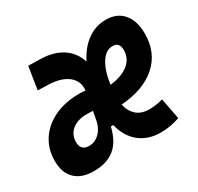

<svg xmlns="http://www.w3.org/2000/svg" viewBox="-139 -670 849 823"><g transform="rotate(-30 285.5 -258.5)"><path d="M443.4 -101.1Q477.5 -101.1 512.2 -110.8L532.2 -6.8Q485.4 9.8 439 9.8Q375 9.8 333 -24.2Q291 -58.1 275.9 -120.1H264.2Q248 -51.8 208.7 -21Q169.4 9.8 106.9 9.8Q46.4 9.8 14.2 -21.7Q-18.1 -53.2 -18.1 -111.3Q-18.1 -170.9 11.5 -215.3Q41 -259.8 94 -284.7Q147 -309.6 216.8 -309.6Q231.9 -309.6 247.1 -307.6Q252 -352.5 218.3 -379.9Q184.6 -407.2 120.1 -409.2L69.8 -410.6L87.4 -522.5L148.9 -521Q212.9 -519.5 254.9 -491.5Q296.9 -463.4 313 -413.1Q339.8 -467.3 381.1 -497.3Q422.4 -527.3 473.6 -527.3Q528.3 -527.3 558.8 -491.5Q589.4 -455.6 589.4 -391.6Q589.4 -298.8 526.6 -242.7Q463.9 -186.5 351.1 -178.2Q358.9 -141.6 382.6 -121.3Q406.2 -101.1 443.4 -101.1ZM231 -216.3Q224.1 -216.8 216.1 -217Q208 -217.3 199.2 -217.3Q154.8 -217.3 127.9 -195.1Q101.1 -172.9 101.1 -136.2Q101.1 -94.2 143.1 -94.2Q172.9 -94.2 195.8 -117.9Q218.8 -141.6 225.6 -185.5ZM352.1 -275.4Q411.1 -282.2 443.6 -308.3Q476.1 -334.5 476.1 -376.5Q476.1 -415 442.4 -415Q408.2 -415 384.5 -377.2Q360.8 -339.4 352.1 -275.4Z"/></g></svg>

Font: Cascadia Code PL SemiBold
Style: Italic
Weight: 600
Italic angle: -10°
Monospace: yes
Designer: Aaron Bell
Foundry: Saja Typeworks
Version: Version 2404.023; ttfautohint (v1.8.4)